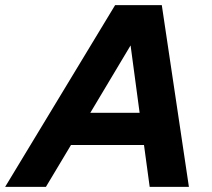

<svg xmlns="http://www.w3.org/2000/svg" viewBox="-68 -724 820 744"><path d="M664 0H512L490 -162H207L110 0H-48L378 -704H559ZM438 -548 282 -287H473Z"/></svg>

Font: CBA Beacon Sans Extra Bold
Style: Italic
Weight: 800
Italic angle: -13°
Designer: Wei Huang
Foundry: Wei Huang
Version: Version 1.002